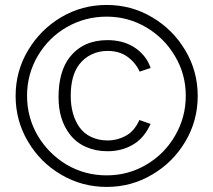

<svg xmlns="http://www.w3.org/2000/svg" viewBox="-20 -658 840 756"><path d="M758.5 -280Q758.5 -183 710 -101Q661 -18.5 579 29.5Q497.5 78 400 78Q302.5 78 220.5 29.5Q138.5 -18.5 90 -101Q41.5 -183 41.5 -280Q41.5 -377.5 90 -459Q138.5 -541 220.5 -590Q302.5 -638.5 400 -638.5Q497.5 -638.5 579 -590Q661.5 -541.5 710 -459Q758.5 -377.5 758.5 -280ZM86.5 -281Q86.5 -196 128.5 -124Q171 -52.5 242.5 -9.5Q314.5 32.5 400 32.5Q484.5 32.5 556 -9.5Q628.5 -52.5 669.5 -124Q711.5 -196 711.5 -281Q711.5 -366 669 -437Q627 -508.5 555.5 -550.5Q484 -592.5 400 -592.5Q315 -592.5 242.5 -551Q171.5 -510 128.5 -437.5Q86.5 -365.5 86.5 -281ZM530 -376Q513 -413 479 -436.5Q448 -457.5 403 -457.5Q370 -457.5 341.2 -444Q312.5 -430.5 292.5 -405Q258.5 -361 258.5 -281Q258.5 -206.5 292.5 -157.5Q310.5 -132 339.5 -118.5Q368.5 -105 403 -105Q444.5 -105 480 -126Q510 -144 529 -185.5L573 -170Q548 -116 508.5 -91.5Q463 -62.5 403 -62.5Q357.5 -62.5 319 -79.2Q280.5 -96 255 -129Q210.5 -187 210.5 -275Q210.5 -377 255 -433.5Q308 -500 403 -500Q462 -500 505 -474Q529 -459.5 546.8 -438Q564.5 -416.5 573 -390.5Z"/></svg>

Font: Russisch Sans ExtraLight
Style: Regular
Weight: 200
Width: 4
Designer: Michael Sharanda (font) & Cristiano Sobral (main changes)
Foundry: Michael Sharanda
Version: Version 2.00;September 8, 2020;FontCreator 13.0.0.2681 64-bi